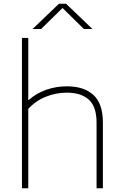

<svg xmlns="http://www.w3.org/2000/svg" viewBox="-20 -1012 662 1032"><path d="M98 -808H132V-475H135Q176 -511 228.5 -529.5Q281 -548 340 -548Q431.5 -548 482.2 -501.5Q533 -455 533 -354V0H499V-353Q499 -439 457.2 -476.5Q415.5 -514 339 -514Q282 -514 227.5 -492.5Q173 -471 132 -427V0H98ZM477 -856H431L316 -969L201 -856H155L297 -992H335Z"/></svg>

Font: Encode Sans Expanded Thin
Style: Regular
Weight: 250
Width: 7
Designer: Multiple Designers
Foundry: Impallari Type
Version: Version 2.000